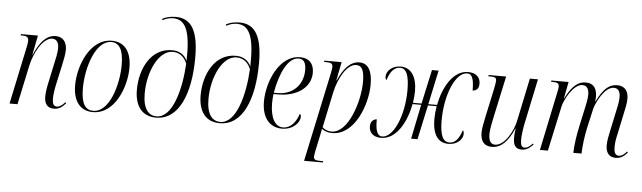

<svg xmlns="http://www.w3.org/2000/svg" viewBox="-57 -998 4903 1467"><g transform="rotate(5 2395.0 -265.0)"><path d="M370 10C406 10 432 -6 461 -39L455 -47C430 -20 411 -8 392 -8C367 -8 357 -28 357 -65C357 -100 364 -141 373 -183L404 -325C413 -367 423 -412 423 -446C423 -497 399 -544 337 -544C273 -544 222 -498 173 -386H171L201 -536H71L69 -526H81C118 -526 130 -516 130 -489C130 -478 127 -461 123 -441L30 0H91L155 -301C176 -401 242 -522 313 -522C356 -522 363 -480 363 -452C363 -415 349 -360 344 -336L316 -204C304 -152 297 -110 297 -76C297 -21 321 10 370 10Z M669 10C840 10 919 -208 919 -351C919 -490 853 -546 768 -546C598 -546 517 -329 517 -184C517 -52 579 10 669 10ZM671 0C613 0 578 -44 578 -164C578 -327 645 -536 764 -536C825 -536 858 -485 858 -369C858 -214 795 0 671 0Z M1154 10C1328 10 1413 -194 1413 -474C1413 -673 1361 -770 1238 -770C1192 -770 1156 -758 1135 -746L1139 -736C1160 -748 1187 -758 1220 -758C1324 -758 1354 -650 1349 -442C1326 -492 1284 -514 1232 -514C1069 -514 990 -349 990 -190C990 -69 1043 10 1154 10ZM1157 0C1098 0 1052 -45 1052 -167C1052 -335 1131 -502 1238 -502C1291 -502 1327 -472 1348 -421C1338 -225 1280 0 1157 0Z M1643 10C1817 10 1902 -194 1902 -474C1902 -673 1850 -770 1727 -770C1681 -770 1645 -758 1624 -746L1628 -736C1649 -748 1676 -758 1709 -758C1813 -758 1843 -650 1838 -442C1815 -492 1773 -514 1721 -514C1558 -514 1479 -349 1479 -190C1479 -69 1532 10 1643 10ZM1646 0C1587 0 1541 -45 1541 -167C1541 -335 1620 -502 1727 -502C1780 -502 1816 -472 1837 -421C1827 -225 1769 0 1646 0Z M2119 10C2206 10 2256 -50 2256 -92C2256 -106 2252 -112 2246 -114C2226 -51 2186 0 2126 0C2065 0 2028 -67 2028 -178C2028 -202 2031 -238 2033 -248H2071C2210 -248 2318 -321 2318 -436C2318 -506 2280 -546 2212 -546C2051 -546 1965 -336 1965 -185C1965 -56 2029 10 2119 10ZM2064 -258H2034C2062 -415 2121 -535 2201 -535C2239 -535 2258 -510 2258 -451C2258 -337 2179 -258 2064 -258Z M2453 -432 2310 240H2454L2456 230H2439C2400 230 2383 227 2383 202C2383 193 2385 179 2388 164L2415 37C2419 20 2421 7 2425 -15C2448 1 2470 10 2505 10C2678 10 2766 -231 2766 -385C2766 -490 2733 -546 2666 -546C2593 -546 2542 -478 2505 -394H2502L2530 -536H2398L2396 -526H2409C2447 -526 2463 -521 2463 -493C2463 -482 2459 -461 2453 -432ZM2500 -1C2464 -1 2440 -16 2429 -28L2488 -308C2508 -397 2568 -524 2644 -524C2687 -524 2706 -488 2706 -400C2706 -244 2625 -1 2500 -1Z M2880 14C2998 14 3072 -126 3098 -264H3164L3110 0H3159L3216 -264H3283C3277 -230 3274 -195 3274 -165C3274 -41 3320 15 3398 15C3465 15 3507 -31 3507 -71C3507 -85 3503 -96 3498 -98C3475 -26 3444 4 3403 4C3358 4 3330 -37 3330 -160C3330 -353 3403 -534 3494 -534C3535 -534 3546 -488 3546 -407C3578 -409 3594 -429 3594 -463C3594 -511 3563 -545 3500 -545C3384 -545 3311 -409 3285 -274H3218L3274 -536H3223L3166 -274H3100C3105 -305 3108 -336 3108 -364C3108 -471 3065 -542 2983 -542C2919 -542 2874 -499 2874 -455C2874 -442 2878 -433 2884 -430C2905 -501 2939 -532 2979 -532C3025 -532 3050 -486 3050 -367C3050 -168 2973 3 2888 3C2845 3 2835 -52 2836 -124C2805 -122 2788 -99 2788 -66C2788 -19 2820 14 2880 14Z M3958 10C3997 10 4024 -13 4046 -37L4040 -44C4021 -23 4002 -7 3978 -7C3954 -7 3948 -30 3948 -67C3948 -102 3956 -154 3964 -193L4036 -536H3974L3904 -202C3890 -135 3829 -10 3752 -10C3719 -10 3703 -36 3703 -89C3703 -120 3715 -179 3724 -221L3792 -536H3658L3656 -526H3670C3707 -526 3718 -521 3718 -497C3718 -484 3711 -449 3705 -419L3663 -224C3655 -184 3642 -129 3642 -93C3642 -35 3665 9 3729 9C3799 9 3853 -44 3897 -147H3899C3894 -115 3893 -91 3893 -75C3893 -25 3907 10 3958 10Z M4679 10C4717 10 4742 -7 4769 -38L4763 -46C4741 -22 4725 -8 4702 -8C4672 -8 4664 -36 4664 -73C4664 -93 4667 -123 4673 -149L4711 -328C4718 -363 4730 -409 4730 -447C4730 -503 4705 -544 4643 -544C4583 -544 4539 -507 4489 -407H4486C4488 -419 4489 -431 4489 -442C4489 -499 4467 -544 4402 -544C4346 -544 4297 -508 4248 -408H4246L4271 -536H4139L4137 -526H4149C4186 -526 4199 -520 4199 -493C4199 -484 4196 -468 4192 -450L4098 0H4159L4233 -343C4243 -394 4309 -522 4379 -522C4419 -522 4429 -485 4429 -453C4429 -418 4419 -376 4409 -330L4382 -206C4367 -137 4356 -63 4354 0H4417C4419 -62 4428 -133 4442 -197L4476 -348C4488 -394 4548 -522 4620 -522C4660 -522 4669 -487 4669 -454C4669 -417 4658 -368 4649 -330L4619 -189C4611 -153 4603 -113 4603 -79C4603 -27 4626 10 4679 10Z"/></g></svg>

Font: Noto Serif Display Condensed Light
Style: Italic
Weight: 300
Width: 3
Italic angle: -12°
Designer: Monotype Design Team
Foundry: Monotype Imaging Inc.
Version: Version 2.009